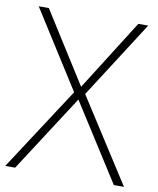

<svg xmlns="http://www.w3.org/2000/svg" viewBox="-83 -778 690 841"><g transform="rotate(10 262.0 -357.0)"><path d="M526 0H481L263 -342L42 0H-2L239 -370L21 -714H66L265 -399L464 -714H508L288 -371Z"/></g></svg>

Font: Noto Sans Thai ExtraLight
Style: Regular
Weight: 200
Designer: Monotype Design Team
Foundry: Monotype Imaging Inc.
Version: Version 2.001; ttfautohint (v1.8.4.7-5d5b)